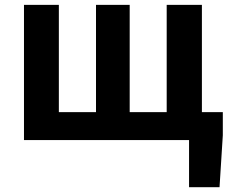

<svg xmlns="http://www.w3.org/2000/svg" viewBox="-20 -580 957 795"><path d="M762.8 195.2V0H725V-115.7H902.6V-20L889 195.2ZM79.3 0V-559.8H223.7V-115.7H377.5V-559.8H517V-115.7H670.2V-559.8H816V0Z"/></svg>

Font: Noto Sans JP
Style: Regular
Weight: 100
Designer: Ryoko NISHIZUKA 西塚涼子 (kana, bopomofo & ideographs); Paul D. Hunt (Latin, Greek & Cyrillic); Sandoll Communications 산돌커뮤니
Foundry: Adobe
Version: Version 2.004;hotconv 1.0.118;makeotfexe 2.5.65603